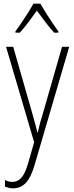

<svg xmlns="http://www.w3.org/2000/svg" viewBox="-20 -784 402 1046"><path d="M13 -529H52L156 -166Q169 -122 174 -101Q179 -80 183 -63H186Q192 -90 198.5 -114.5Q205 -139 214 -167L318 -529H357L169 113Q149 182 121 212Q93 242 51 242Q39 242 28.5 239.5Q18 237 7 233V197Q28 207 48 207Q75 207 95.5 185.5Q116 164 133 106L166 -9ZM200 -764Q213 -741 231.5 -711.5Q250 -682 268.5 -655Q287 -628 298 -613V-606H275Q252 -631 227 -664Q202 -697 181 -726Q161 -698 135.5 -664Q110 -630 88 -606H64V-613Q78 -632 96.5 -659Q115 -686 132.5 -714Q150 -742 162 -764Z"/></svg>

Font: Noto Sans Arabic Cond ExtLt
Style: Regular
Weight: 200
Width: 3
Designer: Monotype Design Team, Nadine Chahine, Nizar Qandah and Khaled Hosny
Foundry: Monotype Imaging Inc.
Version: Version 2.012; ttfautohint (v1.8.4.7-5d5b)